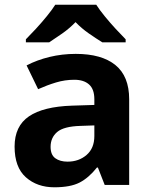

<svg xmlns="http://www.w3.org/2000/svg" viewBox="-20 -786 644 816"><path d="M302 -557Q412 -557 470.5 -509.5Q529 -462 529 -364V0H425L396 -74H392Q357 -30 318 -10Q279 10 211 10Q138 10 90 -32.5Q42 -75 42 -163Q42 -250 103 -291.5Q164 -333 286 -337L381 -340V-364Q381 -407 358.5 -427Q336 -447 296 -447Q256 -447 218 -435.5Q180 -424 142 -407L93 -508Q137 -531 190.5 -544Q244 -557 302 -557ZM323 -251Q251 -249 223 -225Q195 -201 195 -162Q195 -128 215 -113.5Q235 -99 267 -99Q315 -99 348 -127.5Q381 -156 381 -208V-253ZM389 -766Q403 -744 425.5 -716.5Q448 -689 472 -663Q496 -637 514 -619V-606H415Q389 -622 358 -643.5Q327 -665 301 -692Q275 -665 245 -644Q215 -623 189 -606H90V-619Q109 -638 132.5 -663.5Q156 -689 178.5 -716.5Q201 -744 215 -766Z"/></svg>

Font: Noto Sans Kawi
Style: Bold
Weight: 700
Designer: Fadhl Haqq
Version: Version 1.000